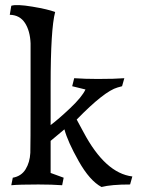

<svg xmlns="http://www.w3.org/2000/svg" viewBox="-20 -736 563 766"><path d="M182 -46 234 -27 228 3Q188 0 133 0Q56 0 25 3L31 -27Q65 -33 82 -60.5Q99 -88 101 -126Q102 -148 102 -359V-563Q100 -613 79.5 -644.5Q59 -676 19 -677L25 -713Q46 -720 109 -709.5Q172 -699 200 -688Q182 -620 182 -398V-237Q214 -261 260.5 -305Q307 -349 321 -379L268 -392L276 -424Q320 -421 370 -421Q438 -421 476 -424L467 -392L449 -387Q396 -372 286 -259L313 -209Q400 -45 508 -32L499 0Q424 0 385 10Q338 -15 294 -93Q250 -171 237 -220L182 -174Z"/></svg>

Font: Darwin Serif Regular ALPHA
Style: Regular
Weight: 400
Designer: Emily de Oliveira Santos
Version: Version 0.1